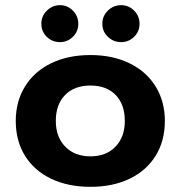

<svg xmlns="http://www.w3.org/2000/svg" viewBox="-20 -708 691 743"><path d="M140 -616Q140 -646 161.5 -667Q183 -688 212 -688Q241 -688 262 -667Q283 -646 283 -616Q283 -586 262 -565.5Q241 -545 212 -545Q182 -545 161 -565.5Q140 -586 140 -616ZM376 -616Q376 -646 397.5 -667Q419 -688 449 -688Q478 -688 499 -667Q520 -646 520 -616Q520 -586 499 -565.5Q478 -545 449 -545Q419 -545 397.5 -565.5Q376 -586 376 -616ZM41 -240Q41 -315 76.5 -373Q112 -431 177.5 -463Q243 -495 330 -495Q416 -495 481.5 -463Q547 -431 582.5 -373Q618 -315 618 -240Q618 -163 582.5 -105.5Q547 -48 482 -16.5Q417 15 330 15Q243 15 177.5 -16.5Q112 -48 76.5 -105.5Q41 -163 41 -240ZM463 -240Q463 -304 427.5 -340.5Q392 -377 330 -377Q268 -377 232 -340.5Q196 -304 196 -240Q196 -178 232.5 -140.5Q269 -103 330 -103Q391 -103 427 -140.5Q463 -178 463 -240Z"/></svg>

Font: Prompt SemiBold
Style: Regular
Weight: 600
Designer: Katatrad Team
Foundry: CadsonDemak
Version: Version 1.000